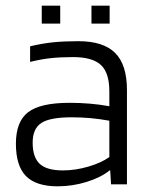

<svg xmlns="http://www.w3.org/2000/svg" viewBox="-20 -649 535 676"><path d="M183 7Q107 7 71.5 -29Q36 -65 36 -143Q36 -221 79 -254Q122 -287 225 -287Q262 -287 297 -284Q332 -281 365 -275V-327Q365 -393 335 -420.5Q305 -448 237 -448Q191 -448 156.5 -444Q122 -440 86 -431V-486Q128 -496 166.5 -500Q205 -504 256 -504Q344 -504 385.5 -462.5Q427 -421 427 -332V0H371L368 -49H366Q335 -24 285 -8.5Q235 7 183 7ZM232 -236Q156 -236 125.5 -216Q95 -196 95 -147Q95 -95 120 -72Q145 -49 201 -49Q246 -49 291.5 -62.5Q337 -76 365 -96V-224Q332 -230 299.5 -233Q267 -236 232 -236ZM366 -629V-566H302V-629ZM192 -629V-566H127V-629Z"/></svg>

Font: Blinker Light
Style: Regular
Weight: 300
Designer: Juergen Huber
Foundry: supertype
Version: Version 1.017;hotconv 1.0.117;makeotfexe 2.5.65602